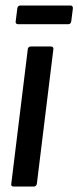

<svg xmlns="http://www.w3.org/2000/svg" viewBox="-20 -678 285 698"><path d="M21 -10 81 -499Q81 -503 84 -506Q87 -509 92 -509H165Q170 -509 172.5 -506Q175 -503 174 -499L114 -10Q112 0 103 0H29Q19 0 21 -10ZM37 -600 43 -648Q45 -658 54 -658H236Q245 -658 245 -648L239 -600Q237 -590 228 -590H45Q41 -590 38.5 -593Q36 -596 37 -600Z"/></svg>

Font: Barlow Condensed Medium
Style: Italic
Weight: 500
Width: 3
Italic angle: -7°
Designer: Jeremy Tribby
Foundry: Tribby Type
Version: Version 1.408